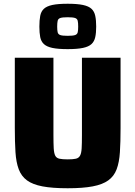

<svg xmlns="http://www.w3.org/2000/svg" viewBox="-20 -996 722 1024"><path d="M341 8Q259 8 206.5 -2Q154 -12 124 -34Q94 -56 80 -93Q66 -130 62.5 -184.5Q59 -239 59 -313V-688H265V-276Q265 -231 266.5 -205Q268 -179 274.5 -166Q281 -153 297 -149.5Q313 -146 341 -146Q369 -146 384.5 -149.5Q400 -153 407 -166Q414 -179 415.5 -205Q417 -231 417 -276V-688H623V-313Q623 -239 619.5 -184.5Q616 -130 602 -93Q588 -56 557.5 -34Q527 -12 474.5 -2Q422 8 341 8ZM341 -734Q289 -734 259 -740.5Q229 -747 214 -761Q199 -775 194.5 -798Q190 -821 190 -854Q190 -888 194.5 -911.5Q199 -935 214 -949Q229 -963 259 -969.5Q289 -976 341 -976Q392 -976 422.5 -969.5Q453 -963 468 -949Q483 -935 488 -911.5Q493 -888 493 -854Q493 -821 488 -798Q483 -775 468 -761Q453 -747 422.5 -740.5Q392 -734 341 -734ZM341 -805Q369 -805 380.5 -809Q392 -813 394.5 -824Q397 -835 397 -854Q397 -874 394.5 -885Q392 -896 380.5 -900Q369 -904 341 -904Q313 -904 301.5 -900Q290 -896 287.5 -885Q285 -874 285 -854Q285 -835 287.5 -824Q290 -813 301.5 -809Q313 -805 341 -805Z"/></svg>

Font: Saira Thin ExtraBold
Style: Regular
Weight: 800
Version: Version 1.101